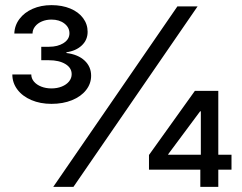

<svg xmlns="http://www.w3.org/2000/svg" viewBox="-20 -732 948 752"><path d="M674.8 -707H753.9L267.6 0H188.5ZM563.5 -125 743.2 -376H835V-126H886.7V-67.4H835V0H764.6V-67.4H563.5ZM766.6 -126V-295.9H763.7L638.7 -127.9V-126ZM28.3 -440.4H102.5Q102.5 -424.8 113 -412.4Q123.5 -399.9 141.6 -392.8Q159.7 -385.7 181.6 -385.7Q204.1 -385.7 222.2 -393.1Q240.2 -400.4 250.5 -413.1Q260.7 -425.8 260.7 -441.4Q260.7 -466.3 236.1 -481.2Q211.4 -496.1 171.9 -496.1H141.6V-548.8H171.9Q206.5 -548.8 229.2 -563.5Q252 -578.1 252 -601.6Q252 -624.5 232.2 -639.9Q212.4 -655.3 181.6 -655.3Q161.1 -655.3 144.3 -648.2Q127.4 -641.1 117.4 -628.4Q107.4 -615.7 107.4 -600.6H36.1Q37.1 -632.3 56.2 -657.7Q75.2 -683.1 107.9 -697.5Q140.6 -711.9 181.6 -711.9Q223.1 -711.9 255.4 -698.5Q287.6 -685.1 305.4 -661.1Q323.2 -637.2 323.2 -607.4Q323.2 -575.7 300.5 -554.2Q277.8 -532.7 240.2 -527.3V-524.4Q286.1 -518.6 311.5 -494.6Q336.9 -470.7 336.9 -435.5Q336.9 -404.3 317.1 -379.2Q297.4 -354 262 -339.6Q226.6 -325.2 181.6 -325.2Q137.7 -325.2 102.8 -340.1Q67.9 -355 48.1 -381.3Q28.3 -407.7 28.3 -440.4Z"/></svg>

Font: Pretendard GOV
Style: Regular
Weight: 400
Designer: Base glyphs from Inter by Rasmus Andersson; Hangeul glyphs from Noto Sans CJK(Source Han Sans) by Jang Soo-young and Kan
Foundry: Kil Hyung-jin
Version: Version 1.309